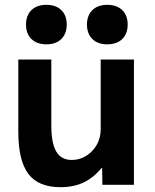

<svg xmlns="http://www.w3.org/2000/svg" viewBox="-20 -767 645 797"><path d="M231 10Q139 10 97.5 -45.5Q56 -101 56 -220V-520H193V-247Q193 -173 213.5 -138Q234 -103 278 -103Q311 -103 338.5 -120.5Q366 -138 382 -166.5Q398 -195 398 -230V-520H536V0H405L404 -70H402Q368 -29 327 -9.5Q286 10 231 10ZM173 -583Q133 -583 110.5 -605Q88 -627 88 -665Q88 -703 110.5 -725Q133 -747 173 -747Q212 -747 234.5 -725Q257 -703 257 -665Q257 -627 234.5 -605Q212 -583 173 -583ZM425 -583Q386 -583 363.5 -605Q341 -627 341 -665Q341 -703 363.5 -725Q386 -747 425 -747Q465 -747 487.5 -725Q510 -703 510 -665Q510 -627 487.5 -605Q465 -583 425 -583Z"/></svg>

Font: M PLUS 2 Thin
Style: Bold
Weight: 700
Version: Version 1.001